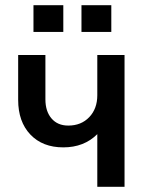

<svg xmlns="http://www.w3.org/2000/svg" viewBox="-20 -720 552 740"><path d="M460 0H355V-203Q304 -152 224 -152Q144 -152 97 -201.5Q50 -251 50 -335V-508H155V-337Q155 -291 178.5 -263.5Q202 -236 243 -236Q293 -236 324 -268.5Q355 -301 355 -353V-508H460ZM109 -597V-700H224V-597ZM294 -597V-700H409V-597Z"/></svg>

Font: LT Superior Semi-bold
Style: Regular
Weight: 600
Designer: Daniel Lyons
Foundry: LyonsType
Version: Version 1.0